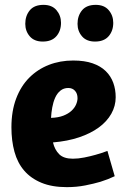

<svg xmlns="http://www.w3.org/2000/svg" viewBox="-20 -761 519 790"><path d="M281 -512Q328 -512 361 -500.5Q394 -489 415 -468.5Q436 -448 446 -420.5Q456 -393 456 -361Q456 -325 438 -293Q420 -261 386.5 -236.5Q353 -212 305.5 -196Q258 -180 198 -175Q205 -145 223.5 -126.5Q242 -108 280 -108Q302 -108 327 -113Q352 -118 373 -124Q398 -131 422 -140L452 -36Q425 -23 393 -13Q366 -5 330.5 2Q295 9 255 9Q194 9 150.5 -9Q107 -27 79.5 -59Q52 -91 39.5 -136.5Q27 -182 27 -237Q27 -304 46.5 -355.5Q66 -407 100.5 -441.5Q135 -476 181 -494Q227 -512 281 -512ZM190 -276Q220 -277 240.5 -285Q261 -293 274 -305Q287 -317 293 -331Q299 -345 299 -357Q299 -376 288.5 -387.5Q278 -399 261 -399Q242 -399 228.5 -388Q215 -377 207 -359Q199 -341 195 -319Q191 -297 190 -276ZM156 -590Q121 -590 102.5 -611.5Q84 -633 84 -663Q84 -696 102.5 -718.5Q121 -741 159 -741Q194 -741 212.5 -719Q231 -697 231 -667Q231 -634 212 -612Q193 -590 156 -590ZM371 -590Q336 -590 317.5 -611.5Q299 -633 299 -663Q299 -696 317.5 -718.5Q336 -741 374 -741Q409 -741 427.5 -719Q446 -697 446 -667Q446 -634 427 -612Q408 -590 371 -590Z"/></svg>

Font: Amaranth
Style: Bold
Weight: 700
Designer: Gesine Todt
Foundry: Gesine Todt
Version: Version 1.001